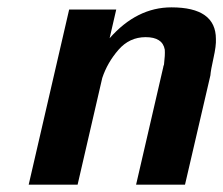

<svg xmlns="http://www.w3.org/2000/svg" viewBox="-20 -502 607 522"><path d="M58 0 168 -476H296L278 -398Q352 -482 446 -482Q567 -482 567 -396Q568 -378 560.5 -344.5Q553 -311 552 -297L483 0H350L424 -320Q424 -322 425 -324Q426 -326 426 -328Q429 -352 428 -367Q422 -401 376 -401Q332 -401 302 -366.5Q272 -332 258 -290L191 0Z"/></svg>

Font: Coval
Style: ExtraBold Italic
Weight: 800
Foundry: Context Ltd
Version: Version 001.000